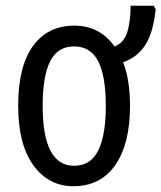

<svg xmlns="http://www.w3.org/2000/svg" viewBox="-20 -636 560 666"><path d="M431 -269Q431 -136 379.5 -63Q328 10 235 10Q148 10 95.5 -63Q43 -136 43 -269Q43 -405 94 -476Q145 -547 238 -547Q326 -547 377 -475Q410 -487 421.5 -524.5Q433 -562 433 -616H513L520 -604Q512 -525 485 -481.5Q458 -438 407 -420Q431 -359 431 -269ZM128 -269Q128 -61 237 -61Q294 -61 320.5 -113.5Q347 -166 347 -269Q347 -372 320.5 -423.5Q294 -475 237 -475Q180 -475 154 -423.5Q128 -372 128 -269Z"/></svg>

Font: Avrile Sans Condensed
Style: Regular
Weight: 400
Width: 3
Designer: Monotype Design Team
Foundry: Monotype Imaging Inc.
Version: Version 2.001;September 10, 2019;FontCreator 11.5.0.2425 64-